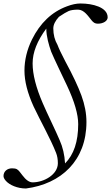

<svg xmlns="http://www.w3.org/2000/svg" viewBox="-57 -797 634 1095"><path d="M314 135C311.3 86.3 301 42 283 2C264 -44.3 209.1 -155.6 187 -208C148.3 -297.3 129 -373.2 129 -435.5C129 -497.8 155 -564 207 -634C207 -589.8 221.5 -540.3 235 -502C247.5 -470.7 309.9 -340.8 325 -309C367.7 -218.3 389 -145 389 -89C389 10.3 364 85 314 135ZM557 -698C557 -756.5 468.8 -777 405 -777C403.7 -777 402.4 -777.1 401.1 -777.1C378.7 -777.1 353.3 -771.7 325 -761C238.3 -729 171.7 -665.7 125 -571C96.7 -513 82.5 -453.9 82.5 -393.8C82.5 -334.5 99.7 -266.9 134 -191C173 -108.1 230.7 -6.9 263 75.5C269.7 92.5 273 112 273 134C273 198.1 194.4 243 129 243C110.3 243 91 229.7 71 203C65.7 195.7 60.5 189 55.5 183C44.2 169.5 37.8 163 11.5 163C-15.4 163 -37 180.2 -37 207C-37 215 -32.7 224 -24 234C-3.1 258.1 42.2 278 91 278C291.4 252.2 436 118.8 436 -101C436 -149.7 426.5 -200 407.5 -252C388.5 -304 357.7 -369.3 315 -448C293 -490 278.3 -521 271 -541C255 -568.3 247 -599.7 247 -635C247 -655.7 257.7 -677.7 279 -701C303.7 -717.7 322.2 -728.7 334.5 -734C346.8 -739.3 364.7 -742 388 -742C423 -742 446.4 -703.8 464.5 -682C473.9 -670.7 482.2 -662 502 -662C530.8 -662 557 -676.9 557 -698Z"/></svg>

Font: fbb
Style: Italic
Weight: 400
Italic angle: -12°
Designer: David J. Perry, Michael Sharpe
Version: Version 0.991